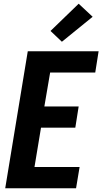

<svg xmlns="http://www.w3.org/2000/svg" viewBox="-20 -1010 549 1030"><path d="M8 0 129 -735H509L491 -621H249L218 -439H402L384 -325H200L165 -114H407L388 0ZM312 -786 251 -844 402 -990 477 -920Z"/></svg>

Font: Iosevka Term Curly Hv Obl
Style: Regular
Weight: 900
Italic angle: -9°
Designer: Belleve Invis
Foundry: Belleve Invis
Version: Version 32.3.0